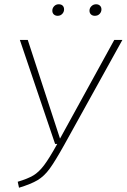

<svg xmlns="http://www.w3.org/2000/svg" viewBox="-20 -869 593 899"><path d="M281 -191Q238 -114 212.5 -79Q187 -44 156 -25.5Q125 -7 69 10L63 -18Q110 -32 136 -47.5Q162 -63 186.5 -95.5Q211 -128 248 -195H238L73 -682H110L261 -220L515 -682H553ZM225 -819Q225 -831 233.5 -840Q242 -849 255 -849Q267 -849 273.5 -842.5Q280 -836 280 -825Q280 -813 271.5 -804Q263 -795 250 -795Q239 -795 232 -801.5Q225 -808 225 -819ZM399 -819Q399 -831 408 -840Q417 -849 430 -849Q441 -849 448 -842.5Q455 -836 455 -825Q455 -813 446.5 -804Q438 -795 424 -795Q413 -795 406 -801.5Q399 -808 399 -819Z"/></svg>

Font: FiraGO UltraLight
Style: Italic
Weight: 200
Italic angle: -8°
Designer: bBox Type GmbH
Foundry: bBox Type GmbH
Version: Version 1.001